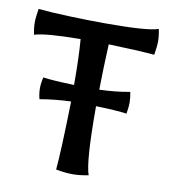

<svg xmlns="http://www.w3.org/2000/svg" viewBox="-66 -588 577 651"><g transform="rotate(10 222.0 -262.0)"><path d="M271 -449Q267 -367 266 -292Q324 -294 371 -303Q375 -281 375 -266Q375 -252 371 -228Q338 -233 265 -235V-227Q265 -44 281 0Q251 6 226 6Q201 6 169 0Q175 -64 179 -236Q123 -234 72 -225Q67 -243 67 -262Q67 -280 72 -300Q106 -295 179 -293V-300Q179 -388 174 -450Q52 -449 16 -437Q11 -459 11 -479Q11 -496 16 -526Q55 -522 122 -519.5Q189 -517 251 -517Q394 -517 429 -530Q434 -507 434 -487Q434 -471 429 -441Q370 -446 271 -449Z"/></g></svg>

Font: Mirza
Style: Regular
Weight: 400
Designer: Arabic design by Kourosh Beigpour, Latin design by Eduardo Tunni, engineering by Lasse Fister
Version: Version 1.0010g